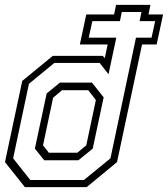

<svg xmlns="http://www.w3.org/2000/svg" viewBox="-26 -770 690 790"><path d="M76.5 0 -5.5 -103 65.5 -437 191 -540H397L405 -530.5L417 -587H302.5L329 -710.5H443.5L451.5 -750H593L585 -710.5H645L618.5 -587H558.5L455.5 -103L330.5 0ZM156 -110.5 117.5 -158.5 166 -385.5 220.5 -430H352.5L400.5 -369.5L355.5 -158.5L296.5 -110.5ZM175 -141.5H292L329 -172L368.5 -358.5L337 -399H229.5L192.5 -368L151 -172ZM98.5 -29.5H319.5L428.5 -118.5L533.5 -615H597.5L612.5 -683H548.5L556 -720.5H475L467.5 -683H354L339 -615H452.5L420.5 -464.5L384 -511H197.5L93 -425L28 -118.5Z"/></svg>

Font: Tourney Thin Light
Style: Italic
Weight: 300
Italic angle: -12°
Version: Version 1.015